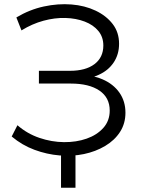

<svg xmlns="http://www.w3.org/2000/svg" viewBox="-20 -726 676 903"><path d="M35 -84 62 -137Q108 -97 165.5 -77.5Q223 -58 281 -57.5Q339 -57 387.5 -74Q436 -91 466 -124.5Q496 -158 496 -206Q496 -267 447.5 -300Q399 -333 313 -333H163V-393H309Q383 -393 424.5 -424.5Q466 -456 466 -512Q466 -552 442.5 -580.5Q419 -609 378.5 -624.5Q338 -640 288 -641.5Q238 -643 184.5 -628.5Q131 -614 81 -583L57 -644Q119 -681 186 -695.5Q253 -710 316 -705Q379 -700 429.5 -676Q480 -652 510 -613Q540 -574 540 -520Q540 -470 514.5 -432Q489 -394 444 -374Q434 -369 423 -366Q444 -361 462 -353Q513 -331 541.5 -290.5Q570 -250 570 -196Q570 -145 544.5 -105.5Q519 -66 474.5 -39.5Q430 -13 375 -1.5Q320 10 260 5Q200 0 142 -21.5Q84 -43 35 -84ZM335 -18V157H267V-18Z"/></svg>

Font: Modern
Style: Small
Weight: 400
Designer: Julieta Ulanovsky
Foundry: Julieta Ulanovsky
Version: Version 8.000